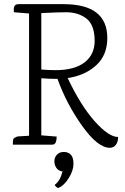

<svg xmlns="http://www.w3.org/2000/svg" viewBox="-20 -697 603 925"><path d="M42 0V-10Q42 -27 48 -32Q61 -40 70 -40L120 -43V-632L47 -638Q47 -639 46.5 -647Q46 -655 46.5 -658Q47 -661 49 -666Q53 -677 70 -677H286Q497 -677 497 -514Q497 -431 443 -382Q389 -333 306 -321Q369 -188 436.5 -112.5Q504 -37 549 -37Q549 -13 538 1Q527 15 509 15Q451 15 375.5 -91Q300 -197 257 -317H254Q216 -317 179 -320V-45L253 -39Q253 -6 238 -1Q235 0 230 0ZM179 -634V-362Q215 -359 247 -359Q339 -359 387.5 -396.5Q436 -434 436 -500Q436 -577 396 -608Q356 -638 298 -638Q261 -638 180 -634ZM262 208Q258 210 251 203.5Q244 197 244 193Q270 175 281 129Q263 127 252.5 113Q242 99 242 80Q242 61 254.5 48Q267 35 287.5 35Q308 35 321 48Q334 61 334 92.5Q334 124 311.5 160.5Q289 197 262 208Z"/></svg>

Font: Karma Light
Style: Regular
Weight: 300
Designer: Joana Correia
Foundry: Indian Type Foundry
Version: Version 1.202;PS 1.0;hotconv 1.0.78;makeotf.lib2.5.61930; tt